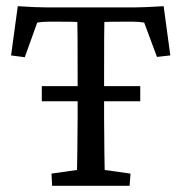

<svg xmlns="http://www.w3.org/2000/svg" viewBox="-20 -597 584 617"><path d="M114.3 -271.5V-320.3H229.5V-349.6Q229.5 -510.7 228.5 -526.4Q211.9 -527.3 172.9 -527.3H134.8Q115.7 -527.3 99.6 -524.4L59.6 -413.1L15.6 -418.9L37.1 -577.1Q97.7 -573.2 131.8 -573.2H411.1Q441.4 -573.2 505.9 -577.1L527.3 -418.9L484.4 -414.1L443.4 -524.4Q427.2 -527.3 407.2 -527.3H372.1Q333 -527.3 315.4 -526.4Q314.5 -510.7 314.5 -349.6V-320.3H430.7V-271.5H314.5V-217.8Q314.5 -168 315.4 -109.9Q316.4 -51.8 316.4 -50.8L399.4 -39.1L396.5 0H147.5L145.5 -39.1L227.5 -50.8Q227.5 -51.8 228.5 -109.9Q229.5 -168 229.5 -217.8V-271.5Z"/></svg>

Font: Crimson Pro
Style: Regular
Weight: 400
Designer: Jacques Le Bailly
Foundry: Baron von Fonthausen
Version: Version 1.003